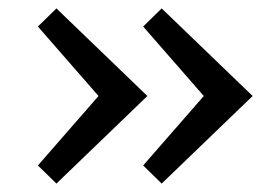

<svg xmlns="http://www.w3.org/2000/svg" viewBox="-20 -486 653 456"><path d="M114 -50 70 -93 214 -258 70 -423 114 -466 330 -258ZM364 -50 320 -93 464 -258 320 -423 364 -466 580 -258Z"/></svg>

Font: Expletus Sans
Style: Regular
Weight: 400
Designer: Jasper de Waard
Foundry: Designtown
Version: Version 7.028